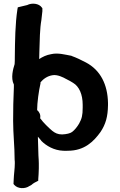

<svg xmlns="http://www.w3.org/2000/svg" viewBox="-20 -815 639 1024"><path d="M50 -171C50 -100 58 -34 58 35V37C59 43 59 49 59 56C59 85 54 113 53 144L52 166L56 171C75 193 115 193 137 177L148 171C156 163 171 155 184 149V141C185 124 187 104 187 83V56C187 44 186 31 185 15C183 -23 184 -51 182 -86C190 -78 195 -70 200 -65V-64C227 -37 268 -13 317 -11H318C325 -11 332 -10 342 -11C431 -11 480 -61 516 -111C544 -153 555 -193 556 -254V-266C554 -364 516 -441 438 -482C413 -495 389 -507 361 -517L360 -518H358C329 -523 289 -535 252 -526C228 -522 207 -512 189 -500C189 -512 190 -526 190 -541C192 -599 192 -660 201 -710V-711L206 -755V-771L203 -775C188 -797 150 -801 125 -788L75 -776L73 -766C61 -688 60 -599 59 -510C59 -496 59 -485 58 -473C50 -448 36 -399 54 -364V-350C51 -283 50 -235 50 -171ZM178 -228C178 -267 187 -332 196 -370V-376C211 -394 233 -410 261 -414C286 -418 317 -403 334 -393H335L336 -392C348 -387 358 -380 370 -373C402 -354 421 -312 421 -256V-241C421 -199 416 -182 402 -156C392 -139 378 -121 364 -111C355 -104 335 -99 311 -98C288 -98 273 -106 259 -117C242 -131 208 -164 197 -181L194 -184C198 -202 190 -218 178 -228Z"/></svg>

Font: Hussar Pisanka
Style: Bd
Weight: 700
Designer: Robert Jablonski
Foundry: Cannot Into Space Fonts
Version: Version 1.070